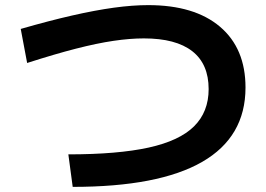

<svg xmlns="http://www.w3.org/2000/svg" viewBox="-20 -730 1040 750"><path d="M247 -127Q440 -127 560.5 -153.5Q681 -180 738 -236.5Q795 -293 795 -382Q795 -480 731 -530Q667 -580 542 -580Q488 -580 423.5 -570.5Q359 -561 277 -540Q195 -519 86 -484L61 -617Q172 -649 262 -669.5Q352 -690 425 -700Q498 -710 559 -710Q740 -710 839.5 -625.5Q939 -541 939 -388Q939 -195 769.5 -97.5Q600 0 264 0Z"/></svg>

Font: M PLUS 2 Thin
Style: Bold
Weight: 700
Version: Version 1.001